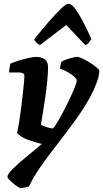

<svg xmlns="http://www.w3.org/2000/svg" viewBox="-20 -803 549 1023"><path d="M89 200Q73 192 57 179.5Q41 167 30.5 156Q20 145 20 140Q20 124 48.5 96Q77 68 119 34Q161 0 203 -36Q164 -45 127.5 -58.5Q91 -72 71 -95Q76 -116 81.5 -150Q87 -184 92 -222.5Q97 -261 101 -297.5Q105 -334 107.5 -360.5Q110 -387 110 -396Q110 -409 102 -413Q94 -417 80 -417H28Q28 -425 31 -442.5Q34 -460 36 -464Q51 -471 78 -479.5Q105 -488 132 -494Q159 -500 173 -500Q201 -500 218.5 -487Q236 -474 236 -446Q236 -416 232 -374Q228 -332 221.5 -287Q215 -242 208.5 -202.5Q202 -163 198 -138Q214 -130 232 -124.5Q250 -119 261 -119Q265 -119 279 -141Q293 -163 311.5 -197.5Q330 -232 347.5 -268.5Q365 -305 377 -334Q389 -363 389 -375Q389 -382 376 -394Q363 -406 342 -418Q321 -430 300 -437Q300 -445 303 -458Q306 -471 308 -474Q316 -480 333 -486Q350 -492 367 -496Q384 -500 391 -500Q400 -500 419.5 -491Q439 -482 459.5 -469Q480 -456 494.5 -444Q509 -432 509 -426Q509 -400 494.5 -361Q480 -322 460 -285Q424 -221 379 -159Q334 -97 287.5 -37.5Q241 22 200.5 79Q160 136 134 191ZM193 -563Q183 -567 173.5 -576.5Q164 -586 162 -594Q204 -646 241 -688.5Q278 -731 305 -757Q332 -783 345 -783Q360 -783 379.5 -757.5Q399 -732 421.5 -689.5Q444 -647 467 -595Q461 -587 454 -577Q447 -567 434 -563L333 -670Z"/></svg>

Font: Texturina ExtraBold
Style: Italic
Weight: 800
Italic angle: -11°
Designer: Guillermo Torres Carreño
Foundry: Omnibus-Type
Version: Version 1.002; ttfautohint (v1.8.3)